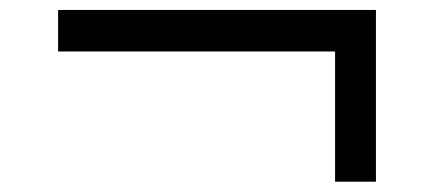

<svg xmlns="http://www.w3.org/2000/svg" viewBox="-20 -462 849 376"><path d="M636.2 -106.2V-361.2H93.8V-442.5H716.2V-106.2Z"/></svg>

Font: Now Alt Medium
Style: Regular
Weight: 500
Designer: Alfredo Marco Pradil
Foundry: Alfredo Marco Pradil
Version: Version 1.002;PS 001.002;hotconv 1.0.88;makeotf.lib2.5.64775